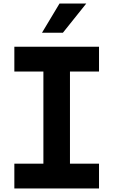

<svg xmlns="http://www.w3.org/2000/svg" viewBox="-20 -1064 640 1084"><path d="M61 0V-140H225V-660H61V-800H539V-660H375V-140H539V0ZM217 -879 316 -1044H467L335 -879Z"/></svg>

Font: Martian Mono Condensed SemiBold
Style: Regular
Weight: 600
Width: 3
Designer: Roman Shamin
Foundry: Evil Martians
Version: Version 1.000